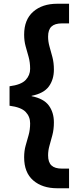

<svg xmlns="http://www.w3.org/2000/svg" viewBox="-20 -832 425 1026"><path d="M286 174Q206 174 157.5 132Q109 90 109 9Q109 -26 117 -54Q125 -82 133 -110.5Q141 -139 141 -173Q141 -209 117 -234Q93 -259 31 -267V-371Q93 -379 117 -404.5Q141 -430 141 -464Q141 -499 133 -527.5Q125 -556 117 -584.5Q109 -613 109 -647Q109 -727 157.5 -769.5Q206 -812 286 -812H349V-707H311Q273 -707 255 -690Q237 -673 237 -636Q237 -610 244.5 -583.5Q252 -557 260 -527Q268 -497 268 -460Q268 -407 241 -370Q214 -333 149 -320V-318Q214 -305 241 -268Q268 -231 268 -178Q268 -141 260 -110.5Q252 -80 244.5 -54Q237 -28 237 -2Q237 35 255 52Q273 69 311 69H349V174Z"/></svg>

Font: Host Grotesk Light
Style: Bold
Weight: 700
Version: Version 1.003